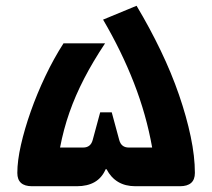

<svg xmlns="http://www.w3.org/2000/svg" viewBox="-20 -645 735 665"><path d="M91 0Q40 0 40 -46Q40 -88 52.5 -143Q65 -198 86.5 -259Q108 -320 137 -381Q166 -442 200 -495H344Q302 -432 271.5 -373Q241 -314 220.5 -255.5Q200 -197 188 -134H268Q294 -134 301 -160L327 -256H367L393 -160Q400 -134 426 -134H507Q487 -247 444 -357.5Q401 -468 337 -577L453 -625Q499 -548 536.5 -470Q574 -392 600 -316.5Q626 -241 640.5 -172Q655 -103 655 -46Q655 0 603 0H449Q414 0 389 -15Q364 -30 349 -59H346Q333 -29 308 -14.5Q283 0 246 0Z"/></svg>

Font: Changa SemiBold
Style: Regular
Weight: 600
Designer: Eduardo Rodriguez Tunni
Foundry: Eduardo Rodriguez Tunni
Version: Version 3.002; ttfautohint (v1.8.2)